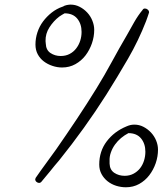

<svg xmlns="http://www.w3.org/2000/svg" viewBox="-20 -752 692 817"><path d="M380.9 -625Q380.9 -595.7 371.1 -567.4Q361.3 -539.1 343.8 -516.1Q326.2 -493.2 300.8 -479Q275.4 -464.8 244.1 -464.8Q223.6 -464.8 203.1 -471.7Q182.6 -478.5 166.5 -490.7Q150.4 -502.9 140.6 -521Q130.9 -539.1 130.9 -562.5Q130.9 -588.9 139.2 -614.3Q147.5 -639.6 163.1 -660.6Q178.7 -681.6 199.7 -698.2Q220.7 -714.8 246.1 -723.6H247.1Q253.9 -728.5 264.2 -730.5Q274.4 -732.4 280.3 -732.4Q300.8 -732.4 318.8 -723.1Q336.9 -713.9 351.1 -698.7Q365.2 -683.6 373 -664.1Q380.9 -644.5 380.9 -625ZM614.3 -699.2Q614.3 -698.2 612.3 -692.9Q610.4 -687.5 608.4 -681.2Q606.4 -674.8 604 -668.9Q601.6 -663.1 601.6 -662.1Q569.3 -579.1 524.9 -502.4Q480.5 -425.8 432.6 -349.6Q340.8 -205.1 231.4 -69.3Q211.9 -46.9 193.4 -23.4Q174.8 0 155.3 22.5Q151.4 26.4 146.5 26.4Q140.6 26.4 135.3 22Q129.9 17.6 129.9 10.7Q129.9 8.8 131.8 4.9Q153.3 -26.4 175.3 -56.2Q197.3 -85.9 218.8 -116.2Q263.7 -180.7 306.6 -245.1Q349.6 -309.6 390.6 -376Q424.8 -431.6 456.1 -489.3Q487.3 -546.9 520.5 -603.5Q535.2 -629.9 551.3 -658.2Q567.4 -686.5 586.9 -710Q589.8 -715.8 596.7 -715.8Q603.5 -715.8 608.9 -710.9Q614.3 -706.1 614.3 -699.2ZM652.3 -115.2Q652.3 -85.9 642.6 -57.6Q632.8 -29.3 615.2 -6.3Q597.7 16.6 572.3 30.8Q546.9 44.9 515.6 44.9Q495.1 44.9 474.6 38.6Q454.1 32.2 438 19.5Q421.9 6.8 412.1 -11.2Q402.3 -29.3 402.3 -51.8Q402.3 -108.4 434.1 -150.4Q465.8 -192.4 517.6 -213.9Q526.4 -217.8 534.2 -219.7Q542 -221.7 551.8 -221.7Q572.3 -221.7 590.3 -212.4Q608.4 -203.1 622.6 -188Q636.7 -172.9 644.5 -153.8Q652.3 -134.8 652.3 -115.2ZM327.1 -616.2Q327.1 -650.4 308.6 -672.9Q290 -695.3 254.9 -695.3Q244.1 -689.5 232.4 -681.6Q208 -663.1 190.4 -635.7Q172.9 -608.4 173.8 -577.1L174.8 -566.4Q175.8 -539.1 194.8 -526.4Q213.9 -513.7 238.3 -513.7Q259.8 -513.7 276.4 -522.5Q293 -531.2 304.2 -545.9Q315.4 -560.5 321.3 -578.6Q327.1 -596.7 327.1 -616.2ZM598.6 -106.4Q598.6 -140.6 580.1 -163.1Q561.5 -185.5 526.4 -185.5Q509.8 -176.8 495.1 -164.6Q480.5 -152.3 469.2 -136.7Q458 -121.1 451.7 -103Q445.3 -85 446.3 -66.4V-55.7Q447.3 -29.3 466.3 -16.6Q485.4 -3.9 510.7 -3.9Q531.2 -3.9 547.9 -12.7Q564.5 -21.5 575.7 -35.6Q586.9 -49.8 592.8 -68.4Q598.6 -86.9 598.6 -106.4Z"/></svg>

Font: Calligraffitti
Style: Regular
Weight: 400
Designer: Dathan Boardman
Foundry: Open Window
Version: Version 1.001